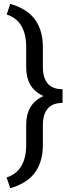

<svg xmlns="http://www.w3.org/2000/svg" viewBox="-20 -800 383 1006"><path d="M33.7 186 14.6 129.9Q117.2 96.2 117.2 -41V-145.5Q117.2 -254.9 204.6 -294.9Q207 -295.9 208 -296.9Q207 -296.9 206.3 -297.4Q205.6 -297.9 204.6 -298.3Q117.2 -338.4 117.2 -448.2V-552.7Q117.2 -690.9 15.1 -724.1L33.7 -779.8Q81.5 -766.1 115.5 -743.2Q149.4 -720.2 168.5 -690.2Q187.5 -660.2 196 -626.7Q204.6 -593.3 204.6 -552.7V-448.2Q204.6 -393.1 229.7 -362.8Q254.9 -332.5 307.6 -332.5V-260.7Q254.9 -260.7 229.7 -230.5Q204.6 -200.2 204.6 -145.5V-41Q204.6 -0.5 196 33Q187.5 66.4 168.5 96.4Q149.4 126.5 115.5 149.4Q81.5 172.4 33.7 186Z"/></svg>

Font: Bert Sans Medium
Style: Regular
Weight: 500
Designer: Christian Robertson, Adam Twardoch, & Cristiano Sobral
Foundry: Google
Version: Version 12.135;January 10, 2020;FontCreator 12.0.0.2547 64-b